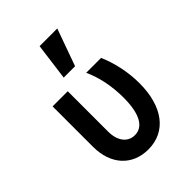

<svg xmlns="http://www.w3.org/2000/svg" viewBox="-237 -947 1075 1075"><g transform="rotate(-45 300.0 -410.0)"><path d="M471 -540H353C385 -471 403 -385 403 -295C403 -168 367 -100 299 -100C243 -100 207 -147 207 -220V-540H87V-220C87 -79 170 10 296 10C437 10 523 -103 523 -288C523 -372 505 -462 471 -540ZM414 -830H274L245 -610H335Z"/></g></svg>

Font: CommitMono
Style: Bold
Weight: 700
Monospace: yes
Designer: Eigil Nikolajsen
Foundry: Eigil Nikolajsen
Version: Version 1.143